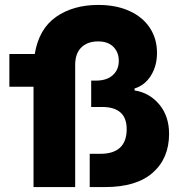

<svg xmlns="http://www.w3.org/2000/svg" viewBox="-20 -759 730 779"><path d="M18 -540H121Q138 -642 207.5 -690.5Q277 -739 379 -739Q451 -739 505 -714.5Q559 -690 588 -646Q617 -602 617 -544Q617 -492 592.5 -452.5Q568 -413 526 -400V-392Q586 -383 626 -335.5Q666 -288 666 -216Q666 -117 600 -58.5Q534 0 406 0H344V-135H388Q440 -135 467 -160Q494 -185 494 -235Q494 -325 394 -325H350V-432H370Q413 -432 437.5 -454Q462 -476 462 -512Q462 -547 440 -569Q418 -591 378 -591Q335 -591 310 -566.5Q285 -542 285 -495V0H116V-407H18Z"/></svg>

Font: Mona Sans ExtraBold
Style: Regular
Weight: 800
Designer: Deni Anggara
Foundry: GitHub
Version: Version 2.000